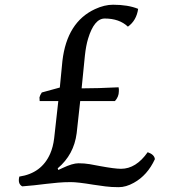

<svg xmlns="http://www.w3.org/2000/svg" viewBox="-20 -755 707 796"><path d="M592.3 -124Q620.1 -114.3 622.1 -95.2Q591.3 -28.3 534.7 2.9Q502.4 21 472.2 21Q441.9 21 417.2 17.8Q392.6 14.6 366.7 10.7Q302.2 0 273.7 0Q245.1 0 220.9 2.2Q196.8 4.4 171.4 7.3L121.1 13.2Q95.7 16.1 72.3 17.6Q52.7 7.3 60.1 -22.9Q152.3 -36.6 188 -117.7Q200.2 -145.5 204.6 -182.1L221.7 -335.9H144.5L143.6 -351.1Q145.5 -359.9 153.3 -371.6L228 -392.1L238.8 -502.9Q257.8 -663.6 374 -717.3Q413.1 -735.4 448.7 -735.4Q510.7 -735.4 552.7 -718.3Q545.9 -669.9 510.3 -644.5Q474.6 -678.2 414.1 -678.2Q370.6 -678.2 345.2 -594.7Q336.4 -565.4 332 -524.9L318.4 -388.7Q385.3 -388.7 471.7 -393.1Q473.6 -383.3 472.7 -376Q472.7 -354 456.5 -335.9H312.5L297.9 -203.1Q286.6 -113.8 219.2 -57.1L221.7 -50.3L239.7 -58.6Q280.8 -78.1 305.2 -78.1Q329.6 -78.1 351.3 -74.5Q373 -70.8 395 -66.4Q455.6 -55.2 481.9 -55.2Q543.9 -55.2 592.3 -124Z"/></svg>

Font: Trykker
Style: Regular
Weight: 400
Designer: Magnus Gaarde
Foundry: Magnus Gaarde
Version: Version 1.001